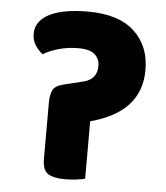

<svg xmlns="http://www.w3.org/2000/svg" viewBox="-49 -682 637 736"><g transform="rotate(5 269.5 -314.0)"><path d="M499 -434Q499 -271 305 -220V1Q297 4 273 7Q249 10 229 10Q185 10 163 -3.5Q141 -17 141 -62V-275Q141 -306 149.5 -324.5Q158 -343 190 -351L268 -370Q318 -383 318 -434Q318 -460 299.5 -477.5Q281 -495 236 -495Q195 -495 159 -484.5Q123 -474 101 -460Q84 -473 72 -491.5Q60 -510 60 -536Q60 -562 75 -581.5Q90 -601 116.5 -613.5Q143 -626 179.5 -632Q216 -638 260 -638Q378 -638 438.5 -582.5Q499 -527 499 -434Z"/></g></svg>

Font: Baloo
Style: Regular
Weight: 400
Designer: Sarang Kulkarni and Ek Type
Foundry: Ek Type
Version: Version 1.100;PS 1.000;hotconv 1.0.88;makeotf.lib2.5.647800;